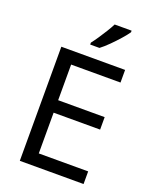

<svg xmlns="http://www.w3.org/2000/svg" viewBox="-170 -1036 897 1129"><g transform="rotate(20 278.0 -472.0)"><path d="M496 0H97V-714H496V-635H187V-412H478V-334H187V-79H496ZM453 -934Q441 -916 416 -887.5Q391 -859 362.5 -830.5Q334 -802 310 -784H252V-796Q267 -815 284.5 -841Q302 -867 319 -894.5Q336 -922 347 -944H453Z"/></g></svg>

Font: Noto Sans Myanmar UI
Style: Regular
Weight: 400
Designer: Monotype Design Team
Foundry: Monotype Imaging Inc.
Version: Version 2.103; ttfautohint (v1.8.4.7-5d5b)